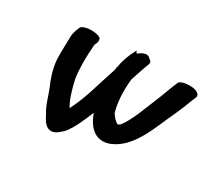

<svg xmlns="http://www.w3.org/2000/svg" viewBox="-102 -644 880 808"><g transform="rotate(30 338.0 -240.0)"><path d="M89 -384C89 -350 86 -310 88 -271C92 -228 105 -188 120 -156C134 -121 143 -81 164 -49C168 -42 198 38 258 -21L268 -30C298 -66 315 -112 334 -156C343 -131 361 -94 392 -79C438 -57 486 -86 517 -116C562 -161 588 -225 612 -280C629 -319 646 -352 662 -397C666 -406 668 -413 673 -424C682 -441 666 -451 650 -455C633 -459 588 -459 577 -442L565 -413C557 -393 551 -374 543 -355C515 -288 488 -209 457 -171C453 -168 449 -166 447 -164C445 -165 444 -165 444 -165C432 -170 421 -184 411 -198C399 -237 394 -296 401 -357C408 -377 415 -401 421 -417C431 -448 443 -460 423 -470C405 -494 372 -467 366 -462L365 -463L359 -473L354 -463C341 -438 329 -408 323 -372L321 -366C320 -361 322 -363 321 -359C314 -338 307 -314 300 -294L276 -218C264 -184 251 -151 236 -122C217 -154 204 -200 195 -241C188 -286 188 -341 193 -401V-402C193 -403 194 -405 193 -406C197 -412 207 -429 196 -444L194 -443C180 -455 121 -457 104 -438C100 -428 90 -410 89 -384Z"/></g></svg>

Font: Stray Cat
Style: ExBlkCnObl
Weight: 1000
Version: Version 1.0